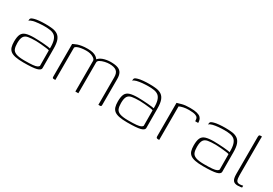

<svg xmlns="http://www.w3.org/2000/svg" viewBox="17 -1141 2539 1785"><g transform="rotate(30 1286.5 -248.5)"><path d="M219 8Q166 8 132 1Q98 -6 79.5 -21Q61 -36 54 -60Q47 -84 47 -118Q47 -169 60 -196Q73 -223 105 -233Q137 -243 192 -243Q217 -243 245 -241.5Q273 -240 299 -238Q325 -236 343.5 -233.5Q362 -231 368 -229Q369 -282 359.5 -313Q350 -344 331.5 -358.5Q313 -373 286 -377.5Q259 -382 226 -382Q193 -382 160.5 -379Q128 -376 102 -369.5Q76 -363 66 -351V-360Q66 -378 79.5 -384.5Q93 -391 106 -394Q123 -399 155.5 -402Q188 -405 221 -405Q264 -405 297 -400.5Q330 -396 353 -380Q376 -364 387.5 -332Q399 -300 399 -245L400 -35Q399 -13 359.5 -2.5Q320 8 219 8ZM219 -13Q274 -13 305.5 -16Q337 -19 351 -26Q365 -33 369 -42L368 -208Q360 -212 333.5 -215Q307 -218 276.5 -221Q246 -224 223 -224Q171 -224 139.5 -218.5Q108 -213 94 -191Q80 -169 80 -120Q80 -83 89 -59.5Q98 -36 128 -24.5Q158 -13 219 -13Z M544 0Q533 0 529.5 -3.5Q526 -7 526 -17V-368Q531 -370 541.5 -375.5Q552 -381 569 -387Q586 -393 612.5 -397.5Q639 -402 675 -402Q706 -402 729.5 -396.5Q753 -391 769.5 -379Q786 -367 796 -349H786Q794 -362 808 -372.5Q822 -383 840.5 -389.5Q859 -396 880.5 -399.5Q902 -403 922 -403Q972 -403 1000 -392Q1028 -381 1040 -357.5Q1052 -334 1052 -296V-17Q1052 -8 1048.5 -4Q1045 0 1036 0H1020Q1020 -74 1020 -148Q1020 -222 1020 -296Q1020 -343 995.5 -362Q971 -381 921 -381Q898 -381 871.5 -375Q845 -369 825 -358Q805 -347 805 -331V0H773V-330Q773 -348 744 -364Q715 -380 673 -380Q646 -380 620.5 -376Q595 -372 578 -364.5Q561 -357 558 -346V0Z M1333 8Q1280 8 1246 1Q1212 -6 1193.5 -21Q1175 -36 1168 -60Q1161 -84 1161 -118Q1161 -169 1174 -196Q1187 -223 1219 -233Q1251 -243 1306 -243Q1331 -243 1359 -241.5Q1387 -240 1413 -238Q1439 -236 1457.5 -233.5Q1476 -231 1482 -229Q1483 -282 1473.5 -313Q1464 -344 1445.5 -358.5Q1427 -373 1400 -377.5Q1373 -382 1340 -382Q1307 -382 1274.5 -379Q1242 -376 1216 -369.5Q1190 -363 1180 -351V-360Q1180 -378 1193.5 -384.5Q1207 -391 1220 -394Q1237 -399 1269.5 -402Q1302 -405 1335 -405Q1378 -405 1411 -400.5Q1444 -396 1467 -380Q1490 -364 1501.5 -332Q1513 -300 1513 -245L1514 -35Q1513 -13 1473.5 -2.5Q1434 8 1333 8ZM1333 -13Q1388 -13 1419.5 -16Q1451 -19 1465 -26Q1479 -33 1483 -42L1482 -208Q1474 -212 1447.5 -215Q1421 -218 1390.5 -221Q1360 -224 1337 -224Q1285 -224 1253.5 -218.5Q1222 -213 1208 -191Q1194 -169 1194 -120Q1194 -83 1203 -59.5Q1212 -36 1242 -24.5Q1272 -13 1333 -13Z M1673 0H1659Q1650 0 1645 -4Q1640 -8 1640 -19V-379Q1659 -385 1690.5 -393.5Q1722 -402 1775 -402Q1821 -402 1848 -395Q1875 -388 1887.5 -376Q1900 -364 1904 -349Q1908 -334 1908 -318H1876L1875 -332Q1874 -355 1858 -365Q1842 -375 1819 -377.5Q1796 -380 1775 -380Q1741 -380 1715 -374Q1689 -368 1673 -360Z M2148 8Q2095 8 2061 1Q2027 -6 2008.5 -21Q1990 -36 1983 -60Q1976 -84 1976 -118Q1976 -169 1989 -196Q2002 -223 2034 -233Q2066 -243 2121 -243Q2146 -243 2174 -241.5Q2202 -240 2228 -238Q2254 -236 2272.5 -233.5Q2291 -231 2297 -229Q2298 -282 2288.5 -313Q2279 -344 2260.5 -358.5Q2242 -373 2215 -377.5Q2188 -382 2155 -382Q2122 -382 2089.5 -379Q2057 -376 2031 -369.5Q2005 -363 1995 -351V-360Q1995 -378 2008.5 -384.5Q2022 -391 2035 -394Q2052 -399 2084.5 -402Q2117 -405 2150 -405Q2193 -405 2226 -400.5Q2259 -396 2282 -380Q2305 -364 2316.5 -332Q2328 -300 2328 -245L2329 -35Q2328 -13 2288.5 -2.5Q2249 8 2148 8ZM2148 -13Q2203 -13 2234.5 -16Q2266 -19 2280 -26Q2294 -33 2298 -42L2297 -208Q2289 -212 2262.5 -215Q2236 -218 2205.5 -221Q2175 -224 2152 -224Q2100 -224 2068.5 -218.5Q2037 -213 2023 -191Q2009 -169 2009 -120Q2009 -83 2018 -59.5Q2027 -36 2057 -24.5Q2087 -13 2148 -13Z M2516 3Q2482 3 2467 -16Q2452 -35 2452 -84V-481Q2452 -489 2453.5 -494.5Q2455 -500 2458.5 -502.5Q2462 -505 2470 -505H2485Q2485 -505 2484.5 -496.5Q2484 -488 2484 -472V-91Q2484 -53 2492 -35Q2500 -17 2526 -17Q2532 -17 2545 -18.5Q2558 -20 2562 -22V-2Q2557 -1 2546 1Q2535 3 2516 3Z"/></g></svg>

Font: Genos ExtraLight
Style: Regular
Weight: 250
Designer: Robert E. Leuschke
Foundry: Robert E. Leuschke
Version: Version 1.010